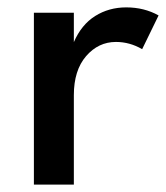

<svg xmlns="http://www.w3.org/2000/svg" viewBox="-20 -500 450 520"><path d="M71.8 0V-465.5H180V-385.9Q200.5 -433.2 237.7 -456.6Q275 -480 321.8 -480Q370.5 -480 409.5 -458.2L365 -366.8Q331.4 -386.4 294.1 -386.4Q246.4 -386.4 213.2 -348Q180 -309.5 180 -242.3V0Z"/></svg>

Font: Spartan MB SemBd
Style: Regular
Weight: 600
Designer: Matt Bailey, Mirko Velimirovic
Foundry: Matt Bailey
Version: Version 1.005